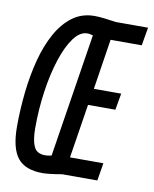

<svg xmlns="http://www.w3.org/2000/svg" viewBox="-82 -772 676 844"><g transform="rotate(10 256.0 -350.0)"><path d="M409 0H252Q223 5 201 7.5Q179 10 166 10Q88 10 54 -33Q20 -76 20 -172Q20 -249 28.5 -326.5Q37 -404 55 -472.5Q73 -541 102.5 -594.5Q132 -648 174 -679Q216 -710 272 -710Q293 -710 320 -706.5Q347 -703 368 -700H512L498 -619H359L324 -394H446L433 -320H311L273 -79H422ZM192 -73 279 -625Q275 -625 269 -627Q263 -629 254 -629Q221 -629 193 -591Q165 -553 144 -488.5Q123 -424 111.5 -344Q100 -264 100 -180Q100 -126 113 -97.5Q126 -69 164 -69Q170 -69 177 -70Q184 -71 192 -73Z"/></g></svg>

Font: Georama Extra Condensed Medium
Style: Italic
Weight: 500
Width: 2
Italic angle: -9°
Designer: Jean-Baptiste Levee
Foundry: Production Type
Version: Version 1.000